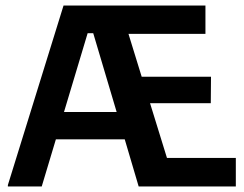

<svg xmlns="http://www.w3.org/2000/svg" viewBox="-20 -670 878 690"><path d="M130 0 180.8 -169.2H428.3L478.3 0H827.5V-102.5H580L519.2 -299.2H737.5L738.3 -394.2H489.2L441.7 -548.3H718.3V-650H208.3L8.3 -5V0ZM295 -550.8H315L399.2 -267.5H210Z"/></svg>

Font: Familjen Grotesk SemiBold
Style: Regular
Weight: 600
Designer: Anders Wikstroem, Jonas Baeckman, Matilda Gysing, Kristian Moeller
Foundry: Familjen STHLM AB
Version: Version 2.000